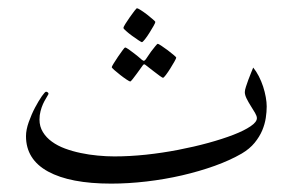

<svg xmlns="http://www.w3.org/2000/svg" viewBox="-20 -419 700 458"><path d="M616.2 -165Q616.2 -152.3 614 -137.7Q611.8 -123 605.5 -107.9Q599.1 -92.8 587.4 -78.4Q575.7 -64 556.6 -52.7Q528.8 -36.6 492.2 -23.4Q455.6 -10.3 414.3 -0.7Q373 8.8 329.6 13.9Q286.1 19 245.1 19Q147.5 19 94.7 -9.8Q42 -38.6 42 -94.2Q42 -109.4 48.6 -127.9Q55.2 -146.5 63.7 -162.6Q72.3 -178.7 79.8 -189.5Q87.4 -200.2 89.8 -200.2Q91.8 -200.2 93.8 -198.7Q95.7 -197.3 95.7 -195.3Q95.7 -194.3 95.2 -193.8Q93.3 -189.9 89.6 -184.1Q85.9 -178.2 82.5 -170.7Q79.1 -163.1 76.7 -153.8Q74.2 -144.5 74.2 -133.8Q74.2 -117.2 82.3 -104Q90.3 -90.8 103.8 -81.1Q117.2 -71.3 135 -64.7Q152.8 -58.1 172.6 -54Q192.4 -49.8 213.1 -47.9Q233.9 -45.9 252.9 -45.9Q289.1 -45.9 328.1 -50Q367.2 -54.2 405 -61.5Q442.9 -68.8 476.8 -78.1Q510.7 -87.4 536.6 -97.4Q562.5 -107.4 577.6 -117.7Q592.8 -127.9 592.8 -137.2Q592.8 -142.1 588.4 -149.7Q584 -157.2 578.4 -166Q572.8 -174.8 568.4 -183.6Q564 -192.4 564 -199.2Q564 -204.1 566.7 -212.2Q569.3 -220.2 572.5 -229Q575.7 -237.8 579.1 -245.8Q582.5 -253.9 584 -257.8Q591.3 -249 597.4 -237.1Q603.5 -225.1 607.7 -212.4Q611.8 -199.7 614 -187.3Q616.2 -174.8 616.2 -165ZM350.6 -366.7Q350.6 -364.7 346.2 -356.9Q341.8 -349.1 336.4 -340.6Q331.1 -332 325.7 -325.2Q320.3 -318.4 318.4 -318.4Q317.4 -318.4 310.3 -323Q303.2 -327.6 295.2 -333.5Q287.1 -339.4 280.8 -345Q274.4 -350.6 274.4 -352.5Q274.4 -354.5 279.1 -362.1Q283.7 -369.6 289.6 -377.9Q295.4 -386.2 300.5 -392.8Q305.7 -399.4 306.6 -399.4Q308.6 -399.4 315.9 -394.8Q323.2 -390.1 330.8 -384.3Q338.4 -378.4 344.5 -373Q350.6 -367.7 350.6 -366.7ZM400.4 -281.7Q400.4 -279.8 396 -272Q391.6 -264.2 386.2 -255.6Q380.9 -247.1 375.7 -240.2Q370.6 -233.4 368.7 -233.4Q367.7 -233.4 361.1 -238Q354.5 -242.7 347.2 -248.5Q338.4 -254.9 327.6 -263.7Q325.7 -265.6 323.7 -265.6Q322.3 -265.6 320.3 -262.7Q312.5 -252 306.6 -243.7Q301.3 -236.3 296.6 -230.5Q292 -224.6 290.5 -224.6Q289.1 -224.6 282 -229.2Q274.9 -233.9 267.1 -240Q259.3 -246.1 252.9 -251.7Q246.6 -257.3 246.6 -258.8Q246.6 -260.3 251.2 -267.8Q255.9 -275.4 261.5 -283.7Q267.1 -292 272.2 -298.8Q277.3 -305.7 278.3 -305.7Q280.8 -305.7 287.4 -301Q293.9 -296.4 300.8 -291Q309.1 -284.7 318.4 -276.4Q321.8 -273.9 323.2 -273.9Q324.7 -273.9 327.6 -277.3Q334.5 -287.6 340.3 -295.9Q345.7 -302.7 350.3 -308.6Q355 -314.5 356.4 -314.5Q357.9 -314.5 365 -309.8Q372.1 -305.2 379.9 -299.3Q387.7 -293.5 394 -288.1Q400.4 -282.7 400.4 -281.7Z"/></svg>

Font: Scheherazade
Style: Regular
Weight: 400
Designer: SIL International
Foundry: SIL International
Version: Version 2.100 (build 932/914)